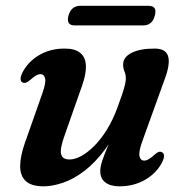

<svg xmlns="http://www.w3.org/2000/svg" viewBox="-20 -644 653 676"><path d="M550.5 -108Q557.5 -104.5 557.5 -95Q557.5 -85.5 550 -71Q530 -33.5 490.5 -10.8Q451 12 401 12Q368.5 12 350.8 -1.8Q333 -15.5 333 -41.5Q333 -57.5 339.8 -77.5Q346.5 -97.5 357.2 -123Q368 -148.5 381.2 -180.8Q394.5 -213 407.5 -254L414.5 -238.5Q386.5 -167.5 351 -119.5Q315.5 -71.5 277.5 -42.5Q239.5 -13.5 202.2 -0.8Q165 12 133.5 12Q90 12 70.2 -7Q50.5 -26 51 -60.2Q51.5 -94.5 67.5 -140.5L129 -315Q142.5 -353 138.8 -368Q135 -383 122.5 -383Q115.5 -383 107.2 -378.5Q99 -374 87 -363Q77.5 -355 71.5 -353Q65.5 -351 59.5 -353.5Q52.5 -357 52.5 -366.5Q52.5 -376 60 -390.5Q80 -428 118.8 -450.5Q157.5 -473 207.5 -473Q245 -473 263.2 -457.2Q281.5 -441.5 282.5 -412.5Q283.5 -383.5 269 -342.5L206.5 -164.5Q190.5 -120 195.2 -101.2Q200 -82.5 224.5 -82.5Q243 -82.5 265.2 -94.2Q287.5 -106 311.2 -129.5Q335 -153 356.5 -187.8Q378 -222.5 394.5 -268Q405 -296.5 411.2 -315.5Q417.5 -334.5 420.2 -346.8Q423 -359 423 -367.5Q423 -382 418.2 -392.5Q413.5 -403 413.5 -417Q413.5 -442.5 443 -457.8Q472.5 -473 524.5 -473Q563.5 -473 571.8 -446.2Q580 -419.5 560.5 -367L481 -146.5Q467.5 -109 471.2 -93.8Q475 -78.5 487.5 -78.5Q494.5 -78.5 502.8 -83Q511 -87.5 523 -98.5Q532.5 -107 538.5 -109Q544.5 -111 550.5 -108ZM221 -589Q226 -606.5 236.5 -615Q247 -623.5 262 -623.5H503.5Q518.5 -623.5 524.2 -615.2Q530 -607 525 -589Q520.5 -571 510 -562.8Q499.5 -554.5 484.5 -554.5H242.5Q228 -554.5 222.2 -563Q216.5 -571.5 221 -589Z"/></svg>

Font: Fraunces SemiBold
Style: Italic
Weight: 600
Italic angle: -16°
Version: Version 1.000;[b76b70a41]